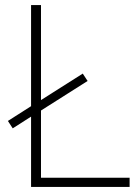

<svg xmlns="http://www.w3.org/2000/svg" viewBox="-20 -734 550 754"><path d="M102 0H489V-36H141V-300L324 -416L305 -445L141 -341V-714H102V-317L11 -259L30 -230L102 -276Z"/></svg>

Font: Noto Sans Meetei Mayek ExtraLight
Style: Regular
Weight: 200
Designer: Monotype Design Team and Neelakash Kshetrimayum
Foundry: Monotype Imaging Inc.
Version: Version 2.002